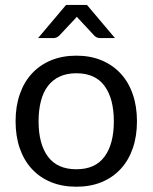

<svg xmlns="http://www.w3.org/2000/svg" viewBox="-20 -736 607 764"><path d="M284 -514.5Q339.5 -514.5 384 -496Q428.5 -477.5 460 -443.5Q491.5 -409.5 508.2 -361.2Q525 -313 525 -253.5Q525 -193.5 508.2 -145.5Q491.5 -97.5 460 -63.5Q428.5 -29.5 384 -11.2Q339.5 7 284 7Q228 7 183.2 -11.2Q138.5 -29.5 107 -63.5Q75.5 -97.5 58.8 -145.5Q42 -193.5 42 -253.5Q42 -313 58.8 -361.2Q75.5 -409.5 107 -443.5Q138.5 -477.5 183.2 -496Q228 -514.5 284 -514.5ZM284 -62.5Q359 -62.5 396 -112.8Q433 -163 433 -253Q433 -343.5 396 -394Q359 -444.5 284 -444.5Q246 -444.5 217.8 -431.5Q189.5 -418.5 170.8 -394Q152 -369.5 142.8 -333.8Q133.5 -298 133.5 -253Q133.5 -163 170.8 -112.8Q208 -62.5 284 -62.5ZM437.5 -584.5H378Q372.5 -584.5 366.8 -586.5Q361 -588.5 355.5 -594L294 -660Q289.5 -664 286 -669.5Q283.5 -667 281.5 -664.5Q279.5 -662 277.5 -660L215.5 -594Q205 -584.5 193 -584.5H131.5L243 -716.5H326Z"/></svg>

Font: Lato-Regular
Style: Regular
Weight: 400
Designer: Lukasz Dziedzic with Adam Twardoch and Botio Nikoltchev
Foundry: tyPoland Lukasz Dziedzic
Version: Version 2.015; 2015-08-06; http://www.latofonts.com/